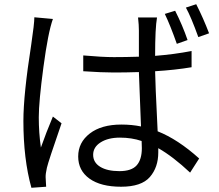

<svg xmlns="http://www.w3.org/2000/svg" viewBox="-20 -843 1040 911"><path d="M653 -140Q653 -161 652 -174Q605 -190 549 -190Q493 -190 457.5 -167.5Q422 -145 422 -108.5Q422 -72 455.5 -51.5Q489 -31 546.5 -31Q604 -31 628.5 -58.5Q653 -86 653 -140ZM725 -760Q716 -710 716 -578Q806 -585 889 -601V-524Q812 -511 716 -505Q716 -463 728 -220Q824 -182 925 -91L882 -24Q801 -100 731 -140V-120Q731 -49 691 -3Q651 43 554.5 43Q458 43 404.5 4.5Q351 -34 351 -100.5Q351 -167 406 -209.5Q461 -252 556 -252Q606 -252 649 -243Q639 -499 639 -501Q575 -499 519.5 -499Q464 -499 375 -505V-580Q466 -572 520.5 -572Q575 -572 639 -574V-698Q639 -724 635 -760ZM231 -753Q208 -689 186 -524.5Q164 -360 164 -286.5Q164 -213 174 -143Q199 -214 231 -290L272 -258Q209 -76 202.5 -47Q196 -18 196.5 -2.5Q197 13 198 26Q199 39 199 43L129 48Q91 -89 91 -269Q91 -394 128 -630Q143 -731 143 -761ZM811 -792Q846 -723 870 -653L819 -635Q788 -723 762 -777ZM911 -823Q945 -756 972 -685L921 -667Q886 -764 862 -807Z"/></svg>

Font: Swei Fan Sans CJK TC
Style: Regular
Weight: 400
Version: Version 2.130